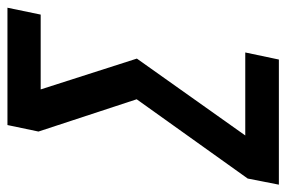

<svg xmlns="http://www.w3.org/2000/svg" viewBox="-178 -610 754 505"><g transform="rotate(-90 198.5 -357.0)"><path d="M-34.2 0 -18.1 -82 190.4 -374 105.5 -632.3 122.6 -713.9H431.2L413.1 -626.5H216.3L297.4 -373.5L95.2 -88.4H313.5L294.9 0Z"/></g></svg>

Font: Open Sans Condensed SemiBold
Style: Italic
Weight: 600
Width: 3
Italic angle: -12°
Designer: Monotype Design Team
Foundry: Monotype Imaging Inc.
Version: Version 3.000; ttfautohint (v1.8.4)